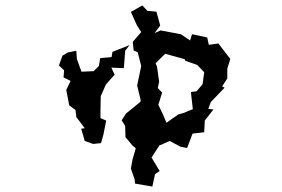

<svg xmlns="http://www.w3.org/2000/svg" viewBox="-20 -635 1040 707"><path d="M476 26 477 41 541 52 551 6 568 -5 538 -55 568 -101H571L605 -116L644 -95L669 -90L689 -143L732 -148L734 -191L766 -232L747 -234L756 -259L807 -312L798 -317L817 -346V-382L828 -418L784 -475L749 -470L743 -497L687 -509L680 -486L646 -509L571 -523L549 -513L570 -541L556 -592L523 -595L504 -615L462 -591L484 -542L500 -517L469 -481L472 -449L487 -443L500 -392L488 -334L485 -320L498 -266L497 -260L444 -217L428 -192L441 -171L442 -130L468 -99L480 -89L468 -48L462 -14ZM197 -394 216 -376 214 -350 240 -337 224 -304 235 -247 258 -230 261 -204 292 -163 279 -161 292 -116 323 -105 352 -108 361 -140 371 -191 350 -200V-227L351 -281L370 -324L402 -360L390 -386L436 -384L441 -448L457 -469L394 -444L391 -425L349 -421L344 -392L325 -373L280 -371L263 -418L261 -448L230 -442L210 -430ZM553 -402 588 -437 660 -417 663 -411 706 -396 732 -369 726 -325 704 -299 683 -296 690 -233 653 -218 637 -214 593 -183 579 -216 563 -249 577 -294 561 -311 566 -334 558 -390Z"/></svg>

Font: チョークS
Style: Regular
Weight: 400
Designer: [Stick] Fontworks Inc.
Foundry: [Stick] Fontworks Inc.
Version: Version 1.200;FEAKit 1.0